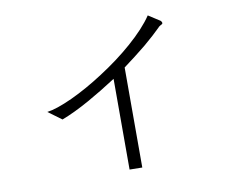

<svg xmlns="http://www.w3.org/2000/svg" viewBox="-78 -849 1157 932"><g transform="rotate(-10 500.0 -382.5)"><path d="M143.6 -367.2 210 -318.4Q271.5 -341.8 346.7 -383.8Q413.1 -420.9 488.3 -469.7V-22.5L550.8 -21.5V-514.6Q610.4 -558.6 664.1 -602.5Q713.9 -644.5 747.1 -677.7Q748 -679.7 751 -681.6Q752.9 -682.6 756.8 -685.5Q765.6 -689.5 767.6 -692.4Q770.5 -698.2 762.7 -707L705.1 -744.1Q666 -685.5 588.9 -618.2Q518.6 -556.6 430.7 -500Q346.7 -445.3 268.6 -409.2Q189.5 -373 143.6 -367.2Z"/></g></svg>

Font: DotumChe
Style: Regular
Weight: 400
Monospace: yes
Version: Version 2.21